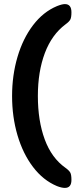

<svg xmlns="http://www.w3.org/2000/svg" viewBox="-20 -785 392 938"><path d="M39 -316Q39 -417 65.5 -507Q92 -597 141.5 -662Q191 -727 258 -755Q283 -765 297 -765Q329 -765 329 -725Q329 -700 323.5 -689.5Q318 -679 300 -666Q233 -616 199 -525.5Q165 -435 165 -316Q165 -195 198.5 -104Q232 -13 300 35Q318 48 323.5 58.5Q329 69 329 94Q329 133 297 133Q281 133 258 124Q191 96 141.5 31Q92 -34 65.5 -124Q39 -214 39 -316Z"/></svg>

Font: Mitr
Style: Regular
Weight: 400
Designer: Thanarat Vachiruckul
Foundry: Cadson Demak
Version: Version 1.002